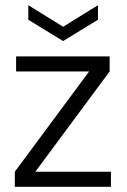

<svg xmlns="http://www.w3.org/2000/svg" viewBox="-20 -719 490 739"><path d="M37 0V-58L323 -444H42V-502H402V-444L116 -58H407V0ZM223 -561 89 -643V-699L223 -616L357 -699V-643Z"/></svg>

Font: DM Sans 16pt Light
Style: Regular
Weight: 300
Version: Version 4.004;gftools[0.9.30]